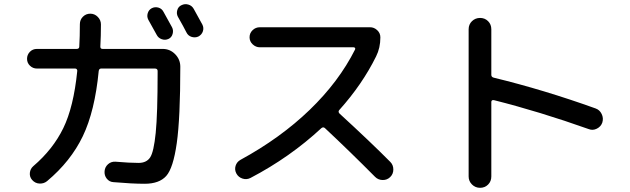

<svg xmlns="http://www.w3.org/2000/svg" viewBox="-20 -856 3040 926"><path d="M711.9 -816.4Q727.5 -824.2 744.1 -819.3Q760.7 -814.5 768.6 -798.8Q803.7 -735.4 809.6 -724.6Q817.4 -710 812.5 -692.4Q807.6 -674.8 792 -668Q776.4 -661.1 759.8 -667Q743.2 -672.9 735.4 -688.5Q701.2 -750 695.3 -760.7Q687.5 -775.4 692.4 -792Q697.3 -808.6 711.9 -816.4ZM855.5 -831.1Q871.1 -838.9 888.2 -834Q905.3 -829.1 914.1 -813.5Q951.2 -746.1 956.1 -737.3Q963.9 -721.7 958.5 -705.1Q953.1 -688.5 936.5 -679.7Q920.9 -672.9 903.8 -678.2Q886.7 -683.6 878.9 -700.2Q866.2 -725.6 837.9 -775.4Q830.1 -790 835 -807.1Q839.8 -824.2 855.5 -831.1ZM158.2 -525.4Q138.7 -525.4 124.5 -539.1Q110.4 -552.7 110.4 -572.3Q110.4 -591.8 124 -606Q137.7 -620.1 158.2 -620.1H349.6Q361.3 -620.1 362.3 -629.9Q365.2 -680.7 365.2 -739.3Q365.2 -760.7 379.9 -775.4Q394.5 -790 415.5 -790Q436.5 -790 451.7 -774.4Q466.8 -758.8 466.8 -738.3Q466.8 -682.6 463.9 -630.9Q463.9 -620.1 474.6 -620.1H764.6Q799.8 -620.1 824.7 -594.7Q849.6 -569.3 849.6 -534.2Q849.6 -286.1 832.5 -165.5Q815.4 -44.9 781.7 -7.3Q748 30.3 677.7 30.3Q617.2 30.3 527.3 22.5Q507.8 21.5 495.1 5.9Q482.4 -9.8 484.4 -31.2Q486.3 -50.8 501 -64Q515.6 -77.1 536.1 -76.2Q605.5 -70.3 648.4 -70.3Q686.5 -70.3 704.1 -96.7Q721.7 -123 731 -215.3Q740.2 -307.6 740.2 -504.9V-513.7Q740.2 -524.4 728.5 -525.4H467.8Q458 -525.4 456.1 -513.7Q437.5 -320.3 379.4 -199.2Q321.3 -78.1 207 17.6Q191.4 30.3 170.4 29.3Q149.4 28.3 134.8 11.7Q122.1 -2.9 124 -22.5Q126 -42 140.6 -54.7Q235.4 -135.7 285.2 -237.8Q335 -339.8 352.5 -512.7Q353.5 -517.6 350.6 -521.5Q347.7 -525.4 342.8 -525.4Z M1188.5 2Q1169.9 11.7 1149.9 5.4Q1129.9 -1 1120.1 -19Q1110.4 -37.1 1116.2 -56.2Q1122.1 -75.2 1139.6 -85Q1333 -190.4 1473.6 -326.2Q1614.3 -461.9 1692.4 -617.2Q1694.3 -621.1 1692.4 -624.5Q1690.4 -627.9 1685.5 -627.9H1233.4Q1213.9 -627.9 1198.7 -642.1Q1183.6 -656.2 1183.6 -676.3Q1183.6 -696.3 1198.2 -710.4Q1212.9 -724.6 1233.4 -724.6H1764.6Q1784.2 -724.6 1799.3 -710.4Q1814.5 -696.3 1814.5 -675.8Q1814.5 -625 1793.9 -584Q1727.5 -449.2 1616.2 -325.2Q1609.4 -317.4 1617.2 -308.6Q1769.5 -168.9 1862.3 -75.2Q1877 -60.5 1877 -38.6Q1877 -16.6 1861.8 -2Q1846.7 12.7 1825.2 12.2Q1803.7 11.7 1789.1 -2.9Q1668 -125 1546.9 -238.3Q1539.1 -245.1 1530.3 -238.3Q1378.9 -97.7 1188.5 2Z M2240.2 -4.9V-714.8Q2240.2 -738.3 2256.3 -753.9Q2272.5 -769.5 2295.4 -769.5Q2318.4 -769.5 2334 -753.9Q2349.6 -738.3 2349.6 -714.8V-495.1Q2349.6 -484.4 2361.3 -481.4Q2602.5 -422.9 2852.5 -333Q2872.1 -326.2 2881.8 -306.2Q2891.6 -286.1 2884.8 -264.6Q2877.9 -245.1 2858.4 -235.4Q2838.9 -225.6 2819.3 -233.4Q2583 -317.4 2362.3 -373Q2350.6 -375 2349.6 -365.2V-4.9Q2349.6 18.6 2334 34.2Q2318.4 49.8 2295.4 49.8Q2272.5 49.8 2256.3 33.7Q2240.2 17.6 2240.2 -4.9Z"/></svg>

Font: Rounded-X Mgen+ 1m medium
Style: Regular
Weight: 500
Designer: [Source Han Sans]
Ryoko NISHIZUKA  (kana & ideographs); Paul D. Hunt (Latin, Greek & Cyrillic); Wenlong ZHANG  (bopomofo
Version: Version 1.059.20150602